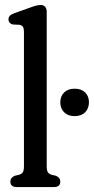

<svg xmlns="http://www.w3.org/2000/svg" viewBox="-20 -756 380 776"><path d="M168.8 -708.4V-84.4Q168.8 -67.7 173.2 -60.3Q177.6 -52.9 188.8 -49.6L206.7 -45.4Q215.1 -41.4 219.4 -35.8Q223.7 -30.1 223.7 -21.6Q223.7 -11.3 217.3 -5.7Q210.8 0 198.7 0H46.9Q34.8 0 28.4 -5.7Q21.9 -11.3 21.9 -21.6Q21.9 -30.1 26.2 -35.8Q30.5 -41.4 38.9 -45.4L56.8 -49.6Q68 -52.9 72.4 -60.3Q76.8 -67.7 76.8 -84.4V-626.8Q76.8 -641.5 72.7 -647.5Q68.7 -653.6 59 -655.8L31.7 -657Q22.1 -660.2 18.1 -665.2Q14.2 -670.2 14.2 -677.6Q14.2 -685.8 19.4 -691.8Q24.6 -697.8 38 -702.6L102.3 -725.6Q118.8 -731.6 127.8 -733.7Q136.7 -735.8 144.1 -735.8Q156 -735.8 162.4 -728.4Q168.8 -720.9 168.8 -708.4ZM281.5 -286.7Q254.8 -286.7 239.3 -302.1Q223.7 -317.5 223.7 -342.7Q223.7 -367.1 239.3 -382.3Q254.8 -397.5 281.5 -397.5Q308.8 -397.5 324.2 -382.3Q339.5 -367.1 339.5 -342.6Q339.5 -317.9 324.2 -302.3Q308.8 -286.7 281.5 -286.7Z"/></svg>

Font: Fraunces 144pt S100 Black
Style: Regular
Weight: 900
Version: Version 1.000